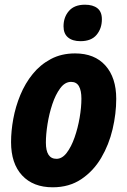

<svg xmlns="http://www.w3.org/2000/svg" viewBox="-20 -786 541 816"><path d="M204 10Q121 10 74 -40.5Q27 -91 27 -182Q27 -229 36.5 -281Q46 -333 66.5 -382.5Q87 -432 119 -471.5Q151 -511 196 -535Q241 -559 299 -559Q382 -559 428 -507.5Q474 -456 474 -366Q474 -303 458.5 -237Q443 -171 410 -115Q377 -59 325.5 -24.5Q274 10 204 10ZM220 -111Q244 -111 263.5 -136.5Q283 -162 297 -202Q311 -242 318.5 -286Q326 -330 326 -367Q326 -401 315.5 -419.5Q305 -438 282 -438Q256 -438 236 -411Q216 -384 202.5 -343.5Q189 -303 182 -259Q175 -215 175 -180Q175 -111 220 -111ZM322 -611Q288 -611 269 -627Q250 -643 250 -674Q250 -713 273 -739.5Q296 -766 341 -766Q375 -766 394 -751Q413 -736 413 -704Q413 -665 390.5 -638Q368 -611 322 -611Z"/></svg>

Font: Noto Sans Condensed ExtraBold
Style: Italic
Weight: 800
Width: 3
Italic angle: -12°
Designer: Monotype Design Team
Foundry: Monotype Imaging Inc.
Version: Version 2.013; ttfautohint (v1.8.4.7-5d5b)